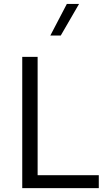

<svg xmlns="http://www.w3.org/2000/svg" viewBox="-20 -969 556 989"><path d="M324.3 -948.7 239.2 -785.9H292.9L387.2 -948.7ZM488.9 -66.4H173.8V-676.2H94.6V0H488.9Z"/></svg>

Font: Estedad VF
Style: Regular
Weight: 100
Designer: Amin Abedi
Version: Version 7.3